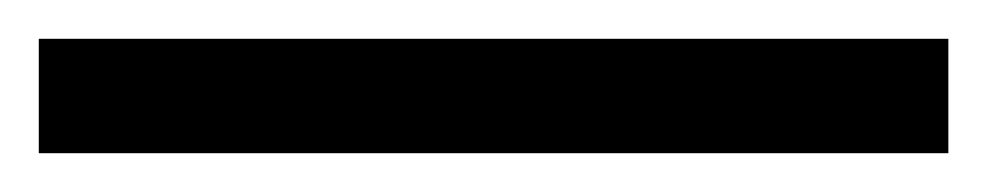

<svg xmlns="http://www.w3.org/2000/svg" viewBox="-25 -839 509 99"><path d="M-5 -760V-819H464V-760Z"/></svg>

Font: Noto Serif Khmer Black
Style: Regular
Weight: 900
Version: Version 2.003